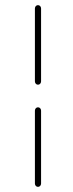

<svg xmlns="http://www.w3.org/2000/svg" viewBox="-20 -730 284 748"><path d="M140 -413V-697C140 -704 135 -710 128 -710C121 -710 116 -704 116 -697V-413C116 -406 121 -400 128 -400C135 -400 140 -406 140 -413ZM140 -15V-299C140 -306 135 -312 128 -312C121 -312 116 -306 116 -299V-15C116 -8 121 -2 128 -2C135 -2 140 -8 140 -15Z"/></svg>

Font: LS
Style: LightAlt
Weight: 250
Designer: BSozoo
Foundry: BSozoo
Version: Version 001.000